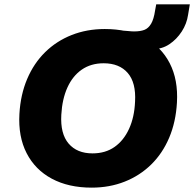

<svg xmlns="http://www.w3.org/2000/svg" viewBox="-20 -849 890 880"><path d="M400 11Q294 11 217.5 -30Q141 -71 102 -147Q63 -223 69 -327Q74 -415 104.5 -487Q135 -559 187 -610Q239 -661 308.5 -688.5Q378 -716 460 -716Q566 -716 642.5 -675.5Q719 -635 758 -559Q797 -483 791 -379Q786 -290 755.5 -218Q725 -146 673 -95Q621 -44 551.5 -16.5Q482 11 400 11ZM404 -146Q463 -146 505 -175.5Q547 -205 571.5 -258.5Q596 -312 599 -383Q604 -470 565.5 -514.5Q527 -559 455 -559Q397 -559 355 -530Q313 -501 289 -448Q265 -395 261 -323Q256 -236 294.5 -191Q333 -146 404 -146ZM566 -624 539 -709Q557 -708 570 -706.5Q583 -705 595 -705Q623 -705 641.5 -712Q660 -719 672.5 -740Q685 -761 691 -802L696 -829H850L842 -781Q836 -740 813 -704.5Q790 -669 756.5 -646.5Q723 -624 682 -624Z"/></svg>

Font: Nunito Sans 10pt Black
Style: Italic
Weight: 900
Italic angle: -9°
Designer: Vernon Adams
Foundry: Vernon Adams
Version: Version 3.101;gftools[0.9.27]